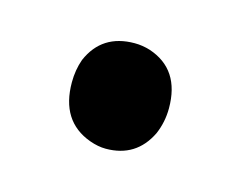

<svg xmlns="http://www.w3.org/2000/svg" viewBox="-38 -389 292 233"><g transform="rotate(15 108.0 -272.5)"><path d="M107.4 -206.1Q145.5 -206.1 162.1 -240.2Q168.9 -255.9 168.9 -273.4Q168.9 -322.3 127.9 -335.9Q118.2 -338.9 108.4 -338.9Q67.4 -338.9 51.8 -302.7Q46.9 -289.1 46.9 -273.4Q46.9 -224.6 86.9 -210Q97.7 -206.1 107.4 -206.1Z"/></g></svg>

Font: Yaldevi Colombo Medium
Style: Regular
Weight: 500
Designer: Sol Matas, Denzil Rajitha, Kosala Senevirathne and Pathum Egodawatta
Foundry: Mooniak
Version: Version 1.020 ; ttfautohint (v1.6)